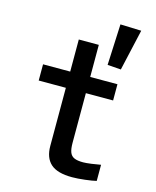

<svg xmlns="http://www.w3.org/2000/svg" viewBox="-128 -958 856 1052"><g transform="rotate(15 300.0 -432.0)"><path d="M223.5 -128.5V-458H69.5V-550H223.5V-732H337V-550H491.5V-458H337V-177Q337 -141.5 344.5 -122.5Q352 -103.5 369.8 -95.8Q387.5 -88 420 -88Q436.5 -88 467.5 -92.2Q498.5 -96.5 519 -100.5V-9Q497.5 -3.5 455.2 1.5Q413 6.5 382.5 6.5Q298.5 6.5 261 -27.5Q223.5 -61.5 223.5 -128.5ZM412 -638.5 422.5 -871 541.5 -867 488.5 -633Z"/></g></svg>

Font: JuliaMono SemiBold
Style: Regular
Weight: 600
Monospace: yes
Designer: cormullion
Foundry: corm
Version: Version 0.055; ttfautohint (v1.8.4)